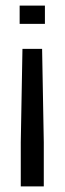

<svg xmlns="http://www.w3.org/2000/svg" viewBox="-20 -640 230 684"><path d="M140 -555V-620H50V-555ZM136 24H54V-133L60 -466H130L136 -133Z"/></svg>

Font: Kanit Light
Style: Regular
Weight: 300
Designer: Katatrad Team
Foundry: CadsonDemak
Version: Version 1.000;PS 001.000;hotconv 1.0.88;makeotf.lib2.5.64775